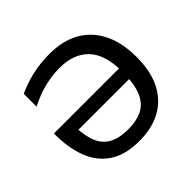

<svg xmlns="http://www.w3.org/2000/svg" viewBox="-166 -860 1059 1059"><g transform="rotate(-45 363.0 -330.5)"><path d="M348 -676Q448 -676 520.5 -636Q593 -596 633.5 -517.5Q674 -439 674 -324Q674 -212 635.5 -137Q597 -62 526.5 -23.5Q456 15 357 15Q248 15 180.5 -30.5Q113 -76 82.5 -158Q52 -240 53 -348H610L614 -267H132L162 -292Q164 -214 185.5 -166Q207 -118 250 -96Q293 -74 360 -74Q424 -74 469 -96Q514 -118 537.5 -172.5Q561 -227 561 -325Q561 -456 501 -519Q441 -582 331 -582Q283 -582 236.5 -572.5Q190 -563 152.5 -548.5Q115 -534 90 -520V-620Q139 -644 204 -660Q269 -676 348 -676Z"/></g></svg>

Font: Maven Pro Medium
Style: Regular
Weight: 500
Designer: Joe Prince
Foundry: Joe Prince
Version: Version 2.103